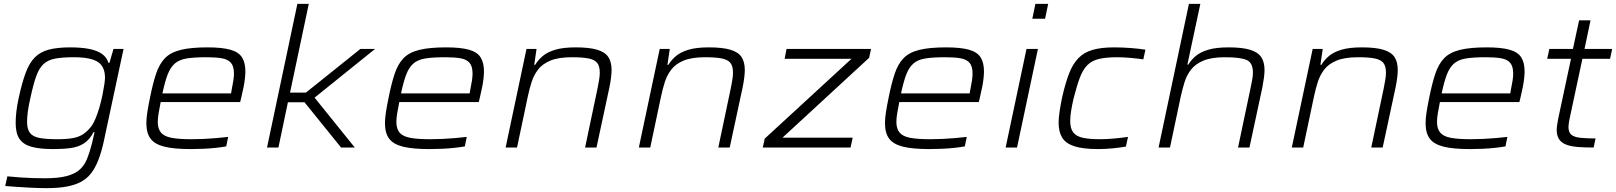

<svg xmlns="http://www.w3.org/2000/svg" viewBox="-20 -763 8358 993"><path d="M222 210Q184 210 143 208Q102 206 66.5 203.5Q31 201 7 199L18 149Q48 152 82.5 154.5Q117 157 151 158Q185 159 213 159Q282 159 325 147.5Q368 136 392.5 114Q417 92 430.5 58Q444 24 455 -19Q459 -35 462.5 -50.5Q466 -66 469 -80H464Q444 -41 415 -22Q386 -3 347 2.5Q308 8 256 8Q185 8 142.5 -4Q100 -16 80.5 -45Q61 -74 61 -127Q61 -153 64.5 -185Q68 -217 77 -258Q94 -336 113 -387Q132 -438 160.5 -466.5Q189 -495 233 -506.5Q277 -518 343 -518Q400 -518 441 -510Q482 -502 507 -484.5Q532 -467 541 -438H546L567 -510H619L524 -66Q512 -4 497 41.5Q482 87 461 119.5Q440 152 409 171.5Q378 191 332.5 200.5Q287 210 222 210ZM276 -43Q326 -43 358 -49Q390 -55 411.5 -70Q433 -85 451 -108Q464 -125 475 -152Q486 -179 495 -210.5Q504 -242 510 -272Q516 -302 519.5 -325.5Q523 -349 523 -361Q523 -419 485.5 -443Q448 -467 362 -467Q303 -467 265.5 -460Q228 -453 205 -431.5Q182 -410 167 -368Q152 -326 137 -255Q128 -217 124 -186.5Q120 -156 120 -134Q120 -95 135 -75.5Q150 -56 184.5 -49.5Q219 -43 276 -43Z M966 8Q880 8 830 -4.5Q780 -17 758.5 -46Q737 -75 737 -126Q737 -151 742 -183Q747 -215 755 -254Q770 -330 787 -381Q804 -432 833 -462Q862 -492 914.5 -505Q967 -518 1053 -518Q1128 -518 1171 -506Q1214 -494 1231.5 -466.5Q1249 -439 1249 -394Q1249 -380 1247 -360Q1245 -340 1240 -314Q1235 -288 1227 -255L1222 -235H811Q805 -204 800.5 -178.5Q796 -153 796 -132Q796 -98 812 -78Q828 -58 866 -50.5Q904 -43 970 -43Q1000 -43 1034 -44.5Q1068 -46 1101.5 -49Q1135 -52 1160 -55L1150 -6Q1129 -2 1097.5 1.5Q1066 5 1032 6.5Q998 8 966 8ZM820 -280H1175L1178 -298Q1184 -328 1187 -347Q1190 -366 1190 -382Q1190 -420 1174.5 -438Q1159 -456 1128 -461.5Q1097 -467 1048 -467Q984 -467 945 -460.5Q906 -454 883.5 -434Q861 -414 847 -377.5Q833 -341 820 -280Z M1361 0 1518 -743H1577L1480 -284H1562L1844 -510H1920L1607 -258L1815 0H1744L1555 -234H1469L1420 0Z M2200 8Q2114 8 2064 -4.5Q2014 -17 1992.5 -46Q1971 -75 1971 -126Q1971 -151 1976 -183Q1981 -215 1989 -254Q2004 -330 2021 -381Q2038 -432 2067 -462Q2096 -492 2148.5 -505Q2201 -518 2287 -518Q2362 -518 2405 -506Q2448 -494 2465.5 -466.5Q2483 -439 2483 -394Q2483 -380 2481 -360Q2479 -340 2474 -314Q2469 -288 2461 -255L2456 -235H2045Q2039 -204 2034.5 -178.5Q2030 -153 2030 -132Q2030 -98 2046 -78Q2062 -58 2100 -50.5Q2138 -43 2204 -43Q2234 -43 2268 -44.5Q2302 -46 2335.5 -49Q2369 -52 2394 -55L2384 -6Q2363 -2 2331.5 1.5Q2300 5 2266 6.5Q2232 8 2200 8ZM2054 -280H2409L2412 -298Q2418 -328 2421 -347Q2424 -366 2424 -382Q2424 -420 2408.5 -438Q2393 -456 2362 -461.5Q2331 -467 2282 -467Q2218 -467 2179 -460.5Q2140 -454 2117.5 -434Q2095 -414 2081 -377.5Q2067 -341 2054 -280Z M2595 0 2703 -510H2755L2743 -428H2748Q2764 -454 2788 -474Q2812 -494 2852.5 -506Q2893 -518 2957 -518Q3029 -518 3069.5 -505.5Q3110 -493 3126.5 -467.5Q3143 -442 3143 -401Q3143 -384 3140 -360Q3137 -336 3132 -312L3065 0H3006L3070 -304Q3075 -327 3078.5 -349.5Q3082 -372 3082 -387Q3082 -422 3068 -438.5Q3054 -455 3022.5 -461Q2991 -467 2938 -467Q2869 -467 2827.5 -450Q2786 -433 2763.5 -404Q2741 -375 2729.5 -339Q2718 -303 2710 -265L2654 0Z M3284 0 3392 -510H3444L3432 -428H3437Q3453 -454 3477 -474Q3501 -494 3541.5 -506Q3582 -518 3646 -518Q3718 -518 3758.5 -505.5Q3799 -493 3815.5 -467.5Q3832 -442 3832 -401Q3832 -384 3829 -360Q3826 -336 3821 -312L3754 0H3695L3759 -304Q3764 -327 3767.5 -349.5Q3771 -372 3771 -387Q3771 -422 3757 -438.5Q3743 -455 3711.5 -461Q3680 -467 3627 -467Q3558 -467 3516.5 -450Q3475 -433 3452.5 -404Q3430 -375 3418.5 -339Q3407 -303 3399 -265L3343 0Z M3925 0 3935 -46 4384 -459H4038L4048 -510H4485L4475 -464L4027 -51H4390L4379 0Z M4786 8Q4700 8 4650 -4.5Q4600 -17 4578.5 -46Q4557 -75 4557 -126Q4557 -151 4562 -183Q4567 -215 4575 -254Q4590 -330 4607 -381Q4624 -432 4653 -462Q4682 -492 4734.5 -505Q4787 -518 4873 -518Q4948 -518 4991 -506Q5034 -494 5051.5 -466.5Q5069 -439 5069 -394Q5069 -380 5067 -360Q5065 -340 5060 -314Q5055 -288 5047 -255L5042 -235H4631Q4625 -204 4620.5 -178.5Q4616 -153 4616 -132Q4616 -98 4632 -78Q4648 -58 4686 -50.5Q4724 -43 4790 -43Q4820 -43 4854 -44.5Q4888 -46 4921.5 -49Q4955 -52 4980 -55L4970 -6Q4949 -2 4917.5 1.5Q4886 5 4852 6.5Q4818 8 4786 8ZM4640 -280H4995L4998 -298Q5004 -328 5007 -347Q5010 -366 5010 -382Q5010 -420 4994.5 -438Q4979 -456 4948 -461.5Q4917 -467 4868 -467Q4804 -467 4765 -460.5Q4726 -454 4703.5 -434Q4681 -414 4667 -377.5Q4653 -341 4640 -280Z M5319 -666 5335 -743H5401L5385 -666ZM5181 0 5289 -510H5348L5240 0Z M5660 8Q5581 8 5536.5 -6.5Q5492 -21 5473.5 -51Q5455 -81 5455 -129Q5455 -152 5460 -186Q5465 -220 5473 -259Q5490 -333 5509 -382.5Q5528 -432 5557 -462Q5586 -492 5630.5 -505Q5675 -518 5742 -518Q5784 -518 5829.5 -514.5Q5875 -511 5904 -506L5893 -456Q5866 -460 5828.5 -463.5Q5791 -467 5759 -467Q5700 -467 5663 -458Q5626 -449 5603 -425.5Q5580 -402 5564.5 -360.5Q5549 -319 5533 -256Q5524 -218 5519.5 -188.5Q5515 -159 5515 -137Q5515 -99 5530.5 -78.5Q5546 -58 5580 -50.5Q5614 -43 5670 -43Q5705 -43 5746 -47Q5787 -51 5814 -55L5803 -5Q5776 0 5736.5 4Q5697 8 5660 8Z M5972 0 6129 -743H6188L6121 -429H6126Q6141 -454 6165 -474Q6189 -494 6229.5 -506Q6270 -518 6334 -518Q6405 -518 6445.5 -505.5Q6486 -493 6503 -467.5Q6520 -442 6520 -400Q6520 -384 6517 -361Q6514 -338 6509 -312L6442 0H6383L6447 -304Q6452 -327 6456 -349.5Q6460 -372 6460 -387Q6460 -439 6427 -453Q6394 -467 6315 -467Q6246 -467 6204 -449.5Q6162 -432 6139.5 -402.5Q6117 -373 6106 -337Q6095 -301 6087 -265L6031 0Z M6661 0 6769 -510H6821L6809 -428H6814Q6830 -454 6854 -474Q6878 -494 6918.5 -506Q6959 -518 7023 -518Q7095 -518 7135.5 -505.5Q7176 -493 7192.5 -467.5Q7209 -442 7209 -401Q7209 -384 7206 -360Q7203 -336 7198 -312L7131 0H7072L7136 -304Q7141 -327 7144.5 -349.5Q7148 -372 7148 -387Q7148 -422 7134 -438.5Q7120 -455 7088.5 -461Q7057 -467 7004 -467Q6935 -467 6893.5 -450Q6852 -433 6829.5 -404Q6807 -375 6795.5 -339Q6784 -303 6776 -265L6720 0Z M7582 8Q7496 8 7446 -4.5Q7396 -17 7374.5 -46Q7353 -75 7353 -126Q7353 -151 7358 -183Q7363 -215 7371 -254Q7386 -330 7403 -381Q7420 -432 7449 -462Q7478 -492 7530.5 -505Q7583 -518 7669 -518Q7744 -518 7787 -506Q7830 -494 7847.5 -466.5Q7865 -439 7865 -394Q7865 -380 7863 -360Q7861 -340 7856 -314Q7851 -288 7843 -255L7838 -235H7427Q7421 -204 7416.5 -178.5Q7412 -153 7412 -132Q7412 -98 7428 -78Q7444 -58 7482 -50.5Q7520 -43 7586 -43Q7616 -43 7650 -44.5Q7684 -46 7717.5 -49Q7751 -52 7776 -55L7766 -6Q7745 -2 7713.5 1.5Q7682 5 7648 6.5Q7614 8 7582 8ZM7436 -280H7791L7794 -298Q7800 -328 7803 -347Q7806 -366 7806 -382Q7806 -420 7790.5 -438Q7775 -456 7744 -461.5Q7713 -467 7664 -467Q7600 -467 7561 -460.5Q7522 -454 7499.5 -434Q7477 -414 7463 -377.5Q7449 -341 7436 -280Z M8222 0Q8174 0 8138.5 -3Q8103 -6 8079 -15.5Q8055 -25 8043 -43.5Q8031 -62 8031 -93Q8031 -101 8032.5 -111.5Q8034 -122 8036 -132.5Q8038 -143 8039 -150L8105 -459H7982L7993 -510H8115L8147 -658H8206L8175 -510H8318L8307 -459H8164L8099 -155Q8096 -142 8094.5 -131.5Q8093 -121 8092.5 -115Q8092 -109 8092 -105Q8092 -79 8106.5 -66.5Q8121 -54 8152 -50.5Q8183 -47 8232 -47Z"/></svg>

Font: Saira Expanded Light
Style: Italic
Weight: 300
Width: 7
Italic angle: -12°
Designer: Hector Gatti with collaboration of the Omnibus-Type team
Foundry: Omnibus-Type
Version: Version 1.101